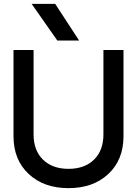

<svg xmlns="http://www.w3.org/2000/svg" viewBox="-20 -960 710 995"><path d="M277 -750 144 -940H266L390 -750ZM516 -264V-701H620V-254Q620 -132 541.5 -58.5Q463 15 335 15Q207 15 128.5 -58.5Q50 -132 50 -254V-701H154V-264Q154 -180 203 -132.5Q252 -85 335 -85Q418 -85 467 -132.5Q516 -180 516 -264Z"/></svg>

Font: Edgecutting Lite Sharp
Style: Medium
Weight: 500
Designer: RandomMaerks (Nguyen Gia Bao)
Version: Version 1.0